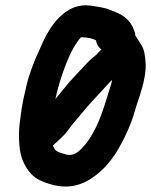

<svg xmlns="http://www.w3.org/2000/svg" viewBox="-20 -667 567 721"><path d="M488 -534C488 -541 486 -548 483 -554C472 -586 449 -608 413 -622C406 -625 397 -628 388 -632C379 -636 355 -641 319 -646C274 -652 233 -635 196 -595C173 -570 152 -536 134 -493C108 -438 90 -390 80 -348C70 -306 64 -278 62 -264C60 -250 57 -229 54 -205C51 -181 50 -153 53 -121C56 -78 71 -43 96 -15C113 4 141 18 178 27C234 42 287 31 336 -6C366 -28 392 -57 415 -92C448 -146 472 -199 487 -252C492 -270 498 -288 504 -305C520 -354 528 -394 527 -426C526 -458 521 -482 511 -498C501 -514 494 -525 488 -534ZM361 -481C356 -477 352 -473 348 -468C344 -463 338 -458 330 -452C322 -446 312 -436 299 -422C286 -408 272 -393 258 -378C244 -363 231 -348 220 -334C209 -320 198 -308 188 -295C197 -337 210 -381 228 -427C246 -473 265 -506 284 -527H286C309 -527 326 -523 340 -516C343 -501 350 -489 361 -481ZM401 -367C400 -359 396 -346 390 -327C384 -308 378 -290 373 -273C346 -187 312 -128 273 -97C259 -86 244 -83 228 -87C212 -91 201 -95 194 -99C187 -103 183 -110 179 -120V-121C206 -145 225 -163 234 -176C243 -189 255 -204 268 -219C281 -234 293 -249 305 -263C317 -277 330 -291 344 -306C358 -321 369 -333 379 -344C389 -355 396 -363 401 -367Z"/></svg>

Font: AppleStorm
Style: XbdIta
Weight: 800
Foundry: Cannot Into Space Fonts
Version: Version 1.01